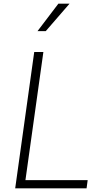

<svg xmlns="http://www.w3.org/2000/svg" viewBox="-20 -1029 574 1049"><path d="M63 0H453L459 -45H119L217 -745H167ZM185 -859H230L360 -1009H299Z"/></svg>

Font: Mluvka ExtraLight
Style: Italic
Weight: 200
Italic angle: -8°
Designer: Modified by Jiří Krblich, Original typeface by Gumpita Rahayu
Foundry: Gumpita Rahayu & Jiří Krblich
Version: Version 2.000;Glyphs 3.1.1 (3134)